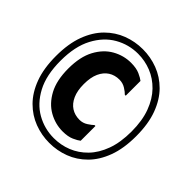

<svg xmlns="http://www.w3.org/2000/svg" viewBox="-185 -875 1049 1049"><g transform="rotate(45 340.0 -350.0)"><path d="M30 -350Q30 -445 55.5 -513.5Q81 -582 125 -626Q169 -670 224.5 -691Q280 -712 340 -712Q400 -712 455.5 -691Q511 -670 555 -626Q599 -582 624.5 -513.5Q650 -445 650 -350Q650 -255 624.5 -186.5Q599 -118 555 -74Q511 -30 455.5 -9Q400 12 340 12Q280 12 224.5 -9Q169 -30 125 -74Q81 -118 55.5 -186.5Q30 -255 30 -350ZM66 -350Q66 -238 104.5 -166Q143 -94 205 -59Q267 -24 339 -24Q393 -24 442 -43.5Q491 -63 530 -103Q569 -143 591.5 -204.5Q614 -266 614 -350Q614 -434 591 -495.5Q568 -557 529 -597Q490 -637 441 -656.5Q392 -676 339 -676Q267 -676 205 -640.5Q143 -605 104.5 -532.5Q66 -460 66 -350ZM126 -349Q126 -440 157.5 -498.5Q189 -557 239.5 -585.5Q290 -614 347 -614Q388 -614 414.5 -602Q441 -590 453 -580V-466H446Q436 -477 414.5 -490.5Q393 -504 367 -504Q331 -504 304 -486.5Q277 -469 261.5 -435Q246 -401 246 -349Q246 -298 261.5 -263.5Q277 -229 304 -211.5Q331 -194 367 -194Q393 -194 414.5 -208Q436 -222 446 -232H453V-118Q441 -108 414.5 -96Q388 -84 347 -84Q290 -84 239.5 -112.5Q189 -141 157.5 -199.5Q126 -258 126 -349Z"/></g></svg>

Font: Phudu
Style: Bold
Weight: 700
Version: Version 1.005;gftools[0.9.23]